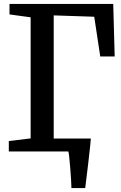

<svg xmlns="http://www.w3.org/2000/svg" viewBox="-20 -763 608 967"><path d="M24.4 0V-52.7L134.3 -65.9V-675.8L27.8 -690.4V-743.2H550.3L557.6 -478.5H484.9L454.6 -678.7L250.5 -685.5V-65.4H437.5Q437.5 -53.7 424.1 62Q410.6 177.7 409.2 184.1H339.8Q339.4 153.3 333.7 82Q328.1 10.7 324.2 0Z"/></svg>

Font: Merriweather
Style: Regular
Weight: 400
Designer: Eben Sorkin
Foundry: Eben Sorkin
Version: Version 1.584; ttfautohint (v1.8.1)